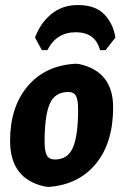

<svg xmlns="http://www.w3.org/2000/svg" viewBox="-20 -731 489 762"><path d="M146 -532 119 -582Q140 -639 183.5 -675Q227 -711 289 -711Q358 -711 393.5 -674.5Q429 -638 438 -582L399 -532H377Q358 -603 281 -603Q204 -603 168 -532ZM279 -478 293 -477Q429 -448 429 -305Q429 -164 360 -80.5Q291 3 171 11L157 9Q20 -21 20 -172Q20 -306 89.5 -388.5Q159 -471 279 -478ZM251 -366Q198 -366 177.5 -319Q157 -272 157 -169Q157 -130 166 -114Q175 -98 198 -98Q249 -98 269.5 -145.5Q290 -193 290 -296Q290 -335 281.5 -350.5Q273 -366 251 -366Z"/></svg>

Font: Alegreya Sans ExtraBold
Style: Italic
Weight: 800
Italic angle: -7°
Designer: Juan Pablo del Peral
Foundry: Huerta Tipografica
Version: Version 2.007